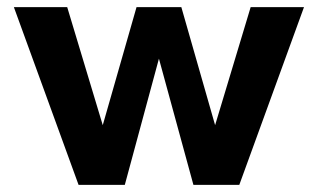

<svg xmlns="http://www.w3.org/2000/svg" viewBox="-20 -520 894 540"><path d="M19 -500H169L269 -168L364 -500H490L585 -168L685 -500H835L653 0H524L427 -355L331 0H201Z"/></svg>

Font: Moderustic SemiBold
Style: Regular
Weight: 600
Designer: Tural Alisoy
Foundry: TAFT Foundry
Version: Version 2.120